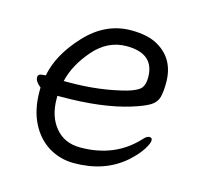

<svg xmlns="http://www.w3.org/2000/svg" viewBox="-80 -572 704 676"><g transform="rotate(15 271.5 -234.0)"><path d="M244 18Q193 18 151.5 -7.5Q110 -33 86 -81Q62 -129 62 -195V-209Q41 -225 41 -241Q41 -254 60 -254L69 -255Q84 -334 155 -410Q226 -486 319 -486Q381 -486 418 -464Q485 -425 485 -340Q485 -306 479.5 -286Q474 -266 454 -253.5Q434 -241 389 -227Q289 -196 140 -196H127V-186Q127 -121 160.5 -81Q194 -41 251 -41Q377 -41 455 -125Q468 -140 478 -140Q488 -140 488 -129.5Q488 -119 473.5 -96Q459 -73 429 -46Q356 18 244 18ZM135 -252H155Q267 -252 362 -278Q398 -289 408.5 -302Q419 -315 419 -341Q419 -428 318 -428Q249 -428 199 -370.5Q149 -313 135 -252Z"/></g></svg>

Font: LXGW WenKai TC
Style: Regular
Weight: 400
Designer: LXGW / Fontworks Inc.
Foundry: LXGW / Fontworks Inc.
Version: Version 1.330